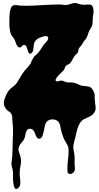

<svg xmlns="http://www.w3.org/2000/svg" viewBox="-20 -768 667 1290"><path d="M180 -333Q187 -340 189 -348.5Q191 -357 196 -365Q201 -373 205 -381.5Q209 -390 217 -395Q226 -401 234 -410.5Q242 -420 249.5 -430.5Q257 -441 263.5 -451.5Q270 -462 276 -470Q282 -478 292 -487.5Q302 -497 304 -508Q305 -517 300.5 -521Q296 -525 289.5 -525.5Q283 -526 275 -524Q267 -522 262 -520Q245 -515 232 -507Q219 -499 211 -482Q208 -474 207 -465Q206 -456 205 -446Q204 -436 202 -427.5Q200 -419 194 -413Q185 -405 179.5 -407.5Q174 -410 170.5 -417.5Q167 -425 164.5 -434.5Q162 -444 160 -449Q157 -457 151 -462.5Q145 -468 136 -465Q128 -462 125 -455.5Q122 -449 112 -449Q104 -449 98.5 -456Q93 -463 89 -473Q85 -483 82 -492.5Q79 -502 75 -508Q70 -515 63.5 -522.5Q57 -530 54 -538Q48 -552 45.5 -571.5Q43 -591 43 -607Q43 -632 43.5 -658Q44 -684 51 -707Q55 -722 62.5 -727.5Q70 -733 79 -734Q88 -735 99.5 -732.5Q111 -730 123 -730Q165 -728 205.5 -730.5Q246 -733 288 -735Q308 -736 328.5 -736.5Q349 -737 370 -738Q386 -739 402 -736Q418 -733 435 -736Q447 -738 459 -743Q471 -748 484 -748Q490 -748 496 -746L508 -742Q522 -738 534 -736.5Q546 -735 561 -737Q576 -739 588 -736.5Q600 -734 605 -717Q611 -697 607 -676.5Q603 -656 603 -636Q603 -619 600.5 -604Q598 -589 587 -574Q578 -561 573.5 -545.5Q569 -530 562 -515Q557 -505 550 -498Q543 -491 538 -482Q532 -472 528.5 -466Q525 -460 517 -452Q512 -447 510 -443Q508 -439 507.5 -434.5Q507 -430 506 -425.5Q505 -421 502 -415Q496 -406 488 -399.5Q480 -393 475 -383Q470 -374 465.5 -365.5Q461 -357 455 -348Q453 -344 449.5 -342Q446 -340 443 -338Q437 -335 431 -331.5Q425 -328 420 -322Q417 -318 416 -313.5Q415 -309 413 -304Q410 -298 405 -293L395 -283Q392 -280 383 -271.5Q374 -263 366 -253.5Q358 -244 354.5 -235Q351 -226 359 -222Q364 -220 371.5 -222.5Q379 -225 384 -226Q399 -228 407.5 -223Q416 -218 430 -215Q441 -213 451 -214Q461 -215 472 -213Q492 -209 509 -200Q526 -191 546 -190Q567 -189 580.5 -185Q594 -181 605 -161Q616 -144 616 -125Q616 -106 618 -87Q619 -70 622 -51.5Q625 -33 616 -16Q610 -5 602 2Q594 9 584.5 14Q575 19 564.5 23Q554 27 544 33Q529 41 519.5 55Q510 69 504 86Q498 103 494 120.5Q490 138 487 152Q484 164 480.5 175.5Q477 187 475 198Q470 221 475 242.5Q480 264 481 286Q482 297 481.5 308.5Q481 320 481 331Q481 342 483 357Q485 372 480 382Q476 390 465 397Q454 404 445 400Q434 396 433.5 385Q433 374 433 364Q433 333 437 303Q441 273 441 242Q441 226 437 215.5Q433 205 425 193Q413 175 404.5 152Q396 129 391 109Q387 94 384.5 77.5Q382 61 371 49Q365 42 354.5 38Q344 34 332.5 34Q321 34 311 38Q301 42 295 49Q284 62 281 80Q278 98 274 113Q272 119 270.5 127.5Q269 136 266 144Q263 152 257.5 158Q252 164 244 164Q236 165 230.5 159Q225 153 221 144Q217 135 214 126Q211 117 207 111Q196 97 180.5 97Q165 97 157 114Q151 128 149.5 142.5Q148 157 140 170Q133 182 123 192.5Q113 203 108 217Q101 235 106.5 250.5Q112 266 117 283Q125 312 118.5 341.5Q112 371 112 400Q112 410 114 423Q116 436 116.5 449Q117 462 115 474Q113 486 105 493Q95 502 89 501.5Q83 501 79 495.5Q75 490 73 481Q71 472 70 464Q67 446 67.5 427Q68 408 67 389Q66 371 60.5 354.5Q55 338 58 319Q64 280 64 240.5Q64 201 66 161Q68 132 67.5 104.5Q67 77 64 49Q62 38 62.5 24Q63 10 58 1Q52 -12 40 -19Q28 -26 20 -37Q0 -63 8 -94Q11 -103 15 -114.5Q19 -126 25 -137.5Q31 -149 38.5 -159Q46 -169 54 -175Q68 -185 80 -196Q92 -207 100 -222Q112 -244 128 -269Q144 -294 162 -311Q167 -316 171 -322Q175 -328 180 -333Z"/></svg>

Font: Double Feature
Style: Regular
Weight: 400
Designer: David Shetterly
Foundry: David Shetterly
Version: Version 2.100 1997 initial release